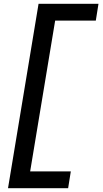

<svg xmlns="http://www.w3.org/2000/svg" viewBox="-20 -843 540 1006"><path d="M22 143 182 -823H496L482 -735H269L138 55H351L337 143Z"/></svg>

Font: Iosevka Slab Semibold
Style: Italic
Weight: 600
Italic angle: -9°
Monospace: yes
Designer: Belleve Invis
Foundry: Belleve Invis
Version: Version 11.1.1; ttfautohint (v1.8.3)